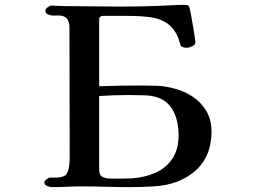

<svg xmlns="http://www.w3.org/2000/svg" viewBox="-20 -769 1040 788"><path d="M713 -214Q713 -288 678.5 -333Q644 -378 565 -378Q552 -378 538.5 -378.5Q525 -379 511 -379Q480 -379 449 -378Q418 -377 387 -375V-72Q387 -49 402 -42.5Q417 -36 436 -36Q458 -36 479 -36Q500 -36 522 -37Q576 -41 619 -60.5Q662 -80 687.5 -118Q713 -156 713 -214ZM848 -229Q848 -79 706 -23Q663 -7 611 -4Q559 -1 513 -1Q463 -1 413 -2.5Q363 -4 313 -4Q283 -4 252.5 -2.5Q222 -1 192 -1Q184 -1 173 -6Q162 -11 162 -21Q162 -26 171 -33Q180 -40 185 -40H198Q230 -39 245 -47.5Q260 -56 264 -90Q266 -106 266 -122Q266 -138 266 -154Q266 -280 265.5 -406Q265 -532 265 -658Q265 -672 260 -684Q255 -696 241 -702Q231 -706 220 -705.5Q209 -705 198 -705Q189 -705 177.5 -709.5Q166 -714 166 -725Q166 -732 175.5 -739Q185 -746 191 -746Q204 -746 216.5 -745Q229 -744 242 -744Q301 -744 360 -743Q419 -742 477 -742Q556 -742 635 -745Q660 -746 685 -747.5Q710 -749 735 -749Q740 -749 746.5 -748.5Q753 -748 756 -742Q758 -739 762 -718.5Q766 -698 770.5 -671.5Q775 -645 778.5 -623Q782 -601 782 -596Q782 -585 769 -579Q756 -573 747 -573Q741 -573 734 -574.5Q727 -576 722 -580Q721 -582 720 -586.5Q719 -591 718 -594Q709 -627 690 -651Q671 -675 638 -688Q618 -696 588.5 -699.5Q559 -703 528.5 -703.5Q498 -704 475 -704Q470 -704 451.5 -704Q433 -704 416 -704Q399 -704 396 -703Q387 -698 387 -691V-415Q471 -418 555 -418Q587 -418 620.5 -417Q654 -416 686 -408Q731 -398 767.5 -374.5Q804 -351 826 -315Q848 -279 848 -229Z"/></svg>

Font: Kaisei Decol
Style: Bold
Weight: 700
Designer: Font-Kai, 金井和夫
Foundry: KAZUO KANAI
Version: Version 5.003